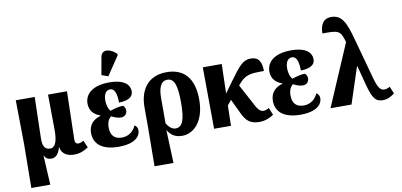

<svg xmlns="http://www.w3.org/2000/svg" viewBox="-89 -1120 3448 1647"><g transform="rotate(-10 1634.5 -296.5)"><path d="M65 228H230L216 -27H218C232 0 251 10 280 10C324 10 348 -32 359 -76H361C370 -8 429 10 478 10C528 10 566 -8 602 -31L575 -94C562 -86 545 -78 531 -78C513 -78 499 -86 500 -122L510 -536H345L348 -235C349 -144 334 -77 283 -77C234 -77 218 -114 220 -180L229 -536H64L69 -157Z M882 -601 992 -765V-777C941 -828 864 -844 852 -773L825 -621ZM865 10C1012 10 1056 -51 1056 -101C1056 -124 1044 -139 1029 -147C1012 -105 971 -63 907 -63C841 -63 808 -99 808 -168C808 -220 828 -245 845 -259C871 -246 900 -234 928 -234C962 -234 982 -257 982 -286C982 -307 973 -321 961 -330C927 -330 882 -318 850 -306C834 -320 820 -356 820 -401C820 -456 841 -488 878 -488C916 -488 933 -438 933 -363C1030 -365 1057 -401 1057 -440C1057 -491 1018 -548 878 -548C745 -548 665 -492 665 -400C665 -340 702 -300 755 -283V-278C696 -261 651 -221 651 -147C651 -51 722 10 865 10Z M1138 228H1303L1292 -58H1293C1323 -12 1357 12 1419 12C1520 12 1615 -81 1615 -269C1615 -452 1533 -549 1379 -549C1210 -549 1140 -428 1141 -283V-89ZM1372 -60C1339 -60 1313 -89 1295 -118V-337C1295 -427 1317 -484 1375 -484C1437 -484 1457 -414 1457 -271C1457 -115 1431 -60 1372 -60Z M1697 0H1844L1848 -176L1883 -219L1941 -97C1976 -21 2012 10 2092 10C2146 10 2192 -13 2216 -31L2190 -94C2174 -84 2157 -78 2142 -78C2115 -78 2098 -97 2081 -127L1973 -328L1975 -331C2040 -410 2078 -414 2204 -414C2204 -493 2180 -539 2111 -539C2042 -539 2010 -498 1917 -371L1851 -280L1858 -536H1693Z M2449 10C2596 10 2640 -51 2640 -101C2640 -124 2628 -139 2613 -147C2596 -105 2555 -63 2491 -63C2425 -63 2392 -99 2392 -168C2392 -220 2412 -245 2429 -259C2455 -246 2484 -234 2512 -234C2546 -234 2566 -257 2566 -286C2566 -307 2557 -321 2545 -330C2511 -330 2466 -318 2434 -306C2418 -320 2404 -356 2404 -401C2404 -456 2425 -488 2462 -488C2500 -488 2517 -438 2517 -363C2614 -365 2641 -401 2641 -440C2641 -491 2602 -548 2462 -548C2329 -548 2249 -492 2249 -400C2249 -340 2286 -300 2339 -283V-278C2280 -261 2235 -221 2235 -147C2235 -51 2306 10 2449 10Z M2711 0H2894L2997 -314H3001L3044 -149C3078 -23 3103 10 3168 10C3204 10 3237 -6 3269 -31L3243 -94C3228 -84 3210 -78 3194 -78C3158 -78 3137 -112 3114 -198L3016 -555C2977 -699 2943 -770 2852 -770C2780 -770 2754 -715 2754 -644C2890 -644 2911 -646 2941 -536Z"/></g></svg>

Font: Noto Serif Condensed ExtraBold
Style: Regular
Weight: 800
Width: 3
Designer: Monotype Design Team
Foundry: Monotype Imaging Inc.
Version: Version 2.013